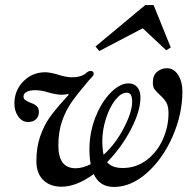

<svg xmlns="http://www.w3.org/2000/svg" viewBox="-20 -732 761 760"><path d="M702 -370Q702 -281 663.5 -192.5Q625 -104 562 -48Q499 8 431 8Q374 8 351 -43Q283 7 223 7Q178 7 151 -19.5Q124 -46 124 -94Q124 -149 139 -192Q154 -235 175.5 -265.5Q197 -296 233 -336L252 -357L250 -360Q236 -357 224 -357Q204 -357 172 -366Q144 -375 119 -375Q99 -375 86 -368.5Q73 -362 73 -350Q73 -341 80 -336Q87 -331 99 -326Q117 -320 125.5 -311.5Q134 -303 134 -289Q134 -271 122.5 -260Q111 -249 91 -249Q68 -249 52.5 -270.5Q37 -292 37 -322Q37 -374 72.5 -410Q108 -446 159 -446Q175 -446 205 -438Q241 -426 264 -426Q296 -426 315 -438Q318 -440 322.5 -444Q327 -448 330.5 -449.5Q334 -451 339 -451Q351 -451 351 -440Q351 -434 343 -426Q335 -418 331 -413Q286 -360 263 -327Q240 -294 225.5 -252Q211 -210 211 -156Q211 -66 279 -66Q307 -66 339 -82Q334 -109 334 -140Q334 -208 358 -268.5Q382 -329 418.5 -365.5Q455 -402 488 -402Q511 -402 523.5 -387Q536 -372 536 -346Q536 -293 498.5 -220.5Q461 -148 404 -90Q423 -67 466 -67Q519 -67 560.5 -98.5Q602 -130 624.5 -180Q647 -230 647 -284Q647 -311 638.5 -326Q630 -341 614 -355Q598 -370 591.5 -379Q585 -388 585 -405Q585 -434 602 -448Q619 -462 640 -462Q668 -462 685 -435.5Q702 -409 702 -370ZM390 -119Q438 -163 470.5 -226Q503 -289 503 -328Q503 -348 498 -356.5Q493 -365 481 -365Q459 -365 436.5 -336.5Q414 -308 399.5 -263Q385 -218 385 -174Q385 -144 390 -119ZM656 -544 638 -533 545 -620 373 -530 358 -548 555 -712H588Z"/></svg>

Font: Ibarra Real Nova
Style: Italic
Weight: 400
Italic angle: -22°
Designer: Jose Maria Ribagorda & Octavio Pardo
Foundry: Octavio Pardo
Version: Version 1.014